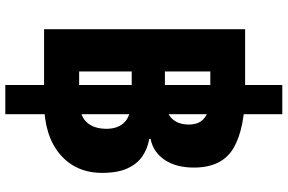

<svg xmlns="http://www.w3.org/2000/svg" viewBox="-200 -737 1083 723"><g transform="rotate(90 341.5 -375.5)"><path d="M90 0V-757H319Q462 -757 536.5 -714Q611 -671 611 -564Q611 -497 582 -454Q553 -411 503 -401V-396Q539 -390 568 -370.5Q597 -351 614 -314Q631 -277 631 -219Q631 -119 560.5 -59.5Q490 0 365 0ZM249 -132H347Q413 -132 439 -159Q465 -186 465 -235Q465 -281 437.5 -305.5Q410 -330 340 -330H249ZM249 -455H335Q398 -455 423.5 -478.5Q449 -502 449 -545Q449 -588 420 -607Q391 -626 329 -626H249ZM300 146V-897H410V146Z"/></g></svg>

Font: Menbere
Style: Regular
Weight: 400
Designer: Aleme Tadesse
Foundry: Sorkin Type Co
Version: Version 1.000